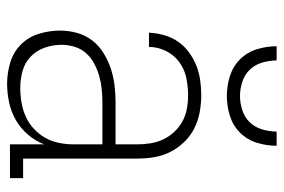

<svg xmlns="http://www.w3.org/2000/svg" viewBox="-149 -641 798 540"><g transform="rotate(90 250.0 -371.0)"><path d="M215 8Q185 8 155.5 -1Q126 -10 105 -31Q84 -52 75 -81.5Q66 -111 66 -141Q66 -165 72.5 -188.5Q79 -212 93.5 -231Q108 -250 129 -263Q150 -276 172.5 -283.5Q195 -291 219 -294Q243 -297 268 -297H386V-358Q386 -377 383 -395.5Q380 -414 372 -431Q364 -448 351 -462Q338 -476 321.5 -485Q305 -494 286 -497.5Q267 -501 248 -501Q224 -501 199.5 -496Q175 -491 155 -476.5Q135 -462 123.5 -439Q112 -416 112 -391H72Q73 -413 79 -434Q85 -455 97 -472.5Q109 -490 126.5 -503Q144 -516 164 -524Q184 -532 205.5 -535Q227 -538 248 -538Q272 -538 296 -533.5Q320 -529 341 -518.5Q362 -508 379 -490.5Q396 -473 407 -451.5Q418 -430 422 -406Q426 -382 426 -358V-37H481V0H386V-96Q376 -71 358.5 -50.5Q341 -30 317.5 -16.5Q294 -3 267.5 2.5Q241 8 215 8ZM227 -29Q248 -29 268.5 -32.5Q289 -36 308 -44.5Q327 -53 342.5 -67.5Q358 -82 368 -100Q378 -118 382 -138.5Q386 -159 386 -180V-260H268Q249 -260 230 -258Q211 -256 193.5 -251Q176 -246 159 -237Q142 -228 129.5 -214Q117 -200 111.5 -181.5Q106 -163 106 -145Q106 -121 114 -98Q122 -75 139 -58.5Q156 -42 179.5 -35.5Q203 -29 227 -29ZM250 -610Q222 -610 194.5 -618.5Q167 -627 147 -647Q127 -667 118.5 -694.5Q110 -722 110 -750H150Q150 -730 156 -709.5Q162 -689 176 -674.5Q190 -660 210 -653.5Q230 -647 250 -647Q270 -647 290 -653.5Q310 -660 324 -674.5Q338 -689 344 -709.5Q350 -730 350 -750H390Q390 -722 381.5 -694.5Q373 -667 353 -647Q333 -627 305.5 -618.5Q278 -610 250 -610Z"/></g></svg>

Font: Iosevka Slab Extralight
Style: Regular
Weight: 200
Monospace: yes
Designer: Belleve Invis
Foundry: Belleve Invis
Version: Version 11.1.1; ttfautohint (v1.8.3)